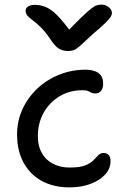

<svg xmlns="http://www.w3.org/2000/svg" viewBox="-20 -803 544 832"><path d="M282 9Q211 9 160 -19.5Q109 -48 81.5 -99.5Q54 -151 54 -220Q54 -279 77.5 -330Q101 -381 142 -419.5Q183 -458 237 -479.5Q291 -501 351 -501Q371 -501 388.5 -495.5Q406 -490 416.5 -477Q427 -464 427 -440Q427 -422 418.5 -410Q410 -398 393 -398Q382 -398 375.5 -401.5Q369 -405 361.5 -408.5Q354 -412 337 -412Q282 -412 238.5 -386Q195 -360 169.5 -315Q144 -270 144 -212Q144 -171 160.5 -141Q177 -111 208.5 -94Q240 -77 282 -77Q326 -77 349.5 -86.5Q373 -96 385 -108.5Q397 -121 406 -130.5Q415 -140 429 -140Q443 -140 451 -131Q459 -122 459 -106Q459 -72 435.5 -46.5Q412 -21 372 -6Q332 9 282 9ZM419 -783Q432 -783 442.5 -777.5Q453 -772 459 -764Q465 -756 465 -746Q465 -739 460 -730.5Q455 -722 438 -705Q421 -688 383 -656Q353 -629 336.5 -613Q320 -597 307.5 -589.5Q295 -582 274 -582Q251 -582 234.5 -592.5Q218 -603 199 -632Q176 -666 156.5 -685Q137 -704 122 -715Q107 -726 99 -735Q91 -744 91 -757Q91 -768 102 -775Q113 -782 131 -782Q155 -782 177.5 -773Q200 -764 227 -737.5Q254 -711 292 -658H264Q307 -703 333.5 -728.5Q360 -754 375.5 -766Q391 -778 401 -780.5Q411 -783 419 -783Z"/></svg>

Font: Shantell Sans
Style: Regular
Weight: 400
Designer: Stephen Nixon, Anya Danilova, Shantell Martin
Foundry: Arrow Type
Version: Version 1.008;[ac192a2d6]